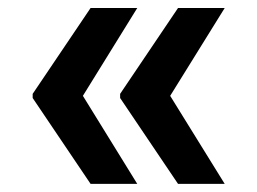

<svg xmlns="http://www.w3.org/2000/svg" viewBox="-20 -534 637 476"><path d="M537.1 -78.1H421.4L277.8 -291V-301.3L421.4 -514.2H537.1L401.9 -296.4ZM320.3 -78.1H204.6L61 -291V-301.3L204.6 -514.2H320.3L185.5 -296.4Z"/></svg>

Font: Interop SemBd
Style: Regular
Weight: 600
Designer: Rasmus Andersson, Google, Jang Haemin
Foundry: jhaemin
Version: Version 1.007